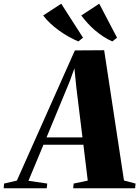

<svg xmlns="http://www.w3.org/2000/svg" viewBox="-106 -1016 752 1036"><path d="M-86 0 -84 -25.5 -15 -41.5 298 -744 456 -745 563 -42 625.5 -25.5 623 0H289L291.5 -25.5L367.5 -41.5L344 -235H128.5L47.5 -40.5L149 -25.5L146 0ZM145 -274.5H339L305.5 -547.5L295.5 -647.5L270 -576.5ZM525.5 -812.5 500 -792.5Q474 -804 450.8 -819.2Q427.5 -834.5 406.5 -852.5Q385.5 -870.5 367 -890.8Q348.5 -911 332.5 -932.5L429.5 -996ZM342 -812.5 316.5 -792.5Q290.5 -803.5 263.8 -818.5Q237 -833.5 211.8 -851.8Q186.5 -870 164.8 -890.5Q143 -911 127 -932.5L224.5 -996Z"/></svg>

Font: Merriweather 120pt Black
Style: Italic
Weight: 900
Italic angle: -7.8°
Version: Version 2.101